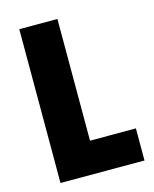

<svg xmlns="http://www.w3.org/2000/svg" viewBox="-109 -788 692 861"><g transform="rotate(-15 237.0 -357.0)"><path d="M64 0H454V-149H241V-714H64Z"/></g></svg>

Font: Noto Sans Gurmukhi Condensed Black
Style: Regular
Weight: 900
Width: 3
Designer: Jelle Bosma - Monotype Design Team
Foundry: Monotype Imaging Inc.
Version: Version 2.004